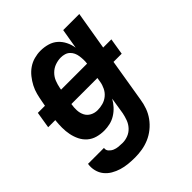

<svg xmlns="http://www.w3.org/2000/svg" viewBox="-206 -658 1012 1012"><g transform="rotate(-45 300.0 -152.5)"><path d="M216 223Q191 223 166 220.5Q141 218 118 211Q95 204 74.5 192Q54 180 39.5 162Q25 144 19 120Q13 96 17 71H136Q133 86 143 97Q153 108 166 113.5Q179 119 194 120.5Q209 122 225 122Q245 122 265.5 114Q286 106 301 89.5Q316 73 323.5 52.5Q331 32 335 12L350 -82Q339 -62 323 -44.5Q307 -27 287 -14.5Q267 -2 245 3Q223 8 202 8Q175 8 150 1Q125 -6 106 -22.5Q87 -39 76 -61.5Q65 -84 60 -109Q55 -134 55 -160.5Q55 -187 58 -214H5L20 -306H73L78 -333Q82 -356 88 -379.5Q94 -403 105.5 -425Q117 -447 133 -467Q149 -487 169.5 -501Q190 -515 214 -521.5Q238 -528 261 -528Q289 -528 314.5 -520.5Q340 -513 358.5 -496.5Q377 -480 388.5 -457Q400 -434 404 -408L423 -520H543L507 -306H568L553 -214H492L452 28Q448 55 438.5 81.5Q429 108 412 131.5Q395 155 372 173.5Q349 192 323 203Q297 214 270 218.5Q243 223 216 223ZM193 -306H387Q389 -320 388.5 -334.5Q388 -349 386 -362.5Q384 -376 378.5 -388Q373 -400 363 -409.5Q353 -419 339.5 -423Q326 -427 312 -427Q291 -427 269.5 -419.5Q248 -412 231.5 -395.5Q215 -379 207 -358.5Q199 -338 195 -317ZM253 -93Q273 -93 293 -98.5Q313 -104 329.5 -117.5Q346 -131 355.5 -150.5Q365 -170 368 -189L372 -214H178Q174 -192 175 -170.5Q176 -149 185 -131Q194 -113 212.5 -103Q231 -93 253 -93Z"/></g></svg>

Font: Iosevka HT Extended
Style: Bold Italic
Weight: 700
Width: 7
Italic angle: -9°
Monospace: yes
Designer: Belleve Invis
Foundry: Belleve Invis
Version: Version 32.3.0; ttfautohint (v1.8.4)